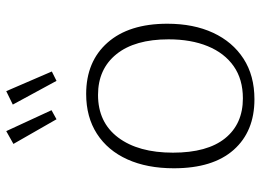

<svg xmlns="http://www.w3.org/2000/svg" viewBox="-130 -698 835 615"><g transform="rotate(-90 287.5 -390.5)"><path d="M294 -532Q398 -532 458.5 -463.5Q519 -395 519 -272Q519 -188 490 -125.5Q461 -63 407 -28Q353 7 277 7Q174 7 115 -59.5Q56 -126 56 -251Q56 -337 84.5 -400Q113 -463 166.5 -497.5Q220 -532 294 -532ZM291 -494Q203 -494 154.5 -429.5Q106 -365 106 -254Q106 -144 152 -87Q198 -30 280 -30Q341 -30 383 -59.5Q425 -89 447 -142.5Q469 -196 469 -268Q469 -376 421.5 -435Q374 -494 291 -494ZM213 -627 242 -643 175 -788 134 -765ZM336 -627 366 -642 303 -788 260 -767Z"/></g></svg>

Font: Bitter Thin Light
Style: Regular
Weight: 300
Version: Version 2.002